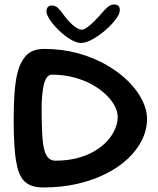

<svg xmlns="http://www.w3.org/2000/svg" viewBox="-20 -828 709 859"><path d="M174.4 10.7Q136 10.7 111.7 -1.2Q87.4 -13.1 73.8 -37Q60.2 -60.9 53.9 -97.1Q46.9 -132.8 44.1 -181.2Q41.2 -229.6 41.2 -288.8Q41.2 -348.6 44.3 -400.9Q47.4 -453.2 56.1 -493.7Q68.1 -547.4 95.7 -578.2Q123.2 -609.1 178.5 -609.1Q257.6 -609.1 327.4 -590.1Q397.1 -571 454.2 -538.6Q511.2 -506.2 552.3 -465.7Q593.5 -425.2 615.6 -381.4Q637.8 -337.6 637.8 -296.2Q637.8 -247.8 615.6 -202.4Q593.4 -157.1 552.3 -118.3Q511.3 -79.6 454.1 -50.7Q396.8 -21.8 326.1 -5.5Q255.4 10.7 174.4 10.7ZM227.4 -109.1Q282.2 -109.1 326.5 -120.9Q370.8 -132.8 404.4 -152.9Q438.1 -172.9 460.8 -198.4Q483.6 -223.9 495.1 -251.6Q506.6 -279.3 506.6 -305.6Q506.6 -328.6 493 -354.4Q479.4 -380.2 453.8 -404.9Q428.1 -429.6 392 -449.6Q355.9 -469.7 310.7 -481.7Q265.5 -493.8 212.8 -493.8Q198.1 -493.8 189.1 -481Q180.2 -468.3 175.2 -445.9Q171.1 -425.9 168.7 -399.7Q166.2 -373.5 166.2 -344.4Q166.2 -279.2 168.6 -233.1Q170.9 -186.9 178 -158.3Q190.4 -109.1 227.4 -109.1ZM342.6 -635.8Q322.1 -635.8 295.6 -651.7Q269.2 -667.6 244.5 -691.3Q219.9 -714.9 203.8 -738.5Q187.8 -762.1 187.8 -777.5Q187.8 -789.8 194.3 -796.6Q200.8 -803.4 211.4 -803.4Q227.9 -803.4 240 -791.8Q252 -780.3 268.1 -757.1Q279 -741.9 293 -727.7Q307 -713.4 321.1 -704.3Q335.2 -695.2 345.8 -695.2Q356 -695.2 370.8 -706.1Q385.6 -717 402 -733.3Q418.3 -749.6 432.4 -765.9Q451.2 -787.9 463.4 -797.9Q475.7 -808 490.8 -808Q516.1 -808 516.1 -782.2Q516.1 -766 497.7 -741.4Q479.4 -716.8 451.3 -692.7Q423.2 -668.6 393.9 -652.2Q364.6 -635.8 342.6 -635.8Z"/></svg>

Font: Gluten Thin
Style: Regular
Weight: 100
Designer: Tyler Finck
Foundry: Etcetera Type Company
Version: Version 1.300